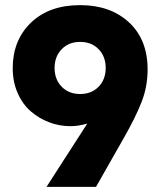

<svg xmlns="http://www.w3.org/2000/svg" viewBox="-20 -732 628 752"><path d="M366.2 -392.3Q394 -420.9 394 -465.8Q394 -510.7 366.2 -539.3Q338.4 -567.9 293.9 -567.9Q249.5 -567.9 221.7 -539.3Q193.8 -510.7 193.8 -465.8Q193.8 -420.9 221.7 -392.3Q249.5 -363.8 293.9 -363.8Q338.4 -363.8 366.2 -392.3ZM29.8 -464.8Q29.8 -574.2 101.1 -643.1Q172.4 -711.9 293.9 -711.9Q412.1 -711.9 485.1 -644.5Q558.1 -577.1 558.1 -460Q558.1 -393.1 534.7 -332.8Q511.2 -272.5 462.9 -188L356 0H162.1L321.8 -248Q286.6 -237.8 255.9 -237.8Q212.9 -237.8 172.9 -252.9Q132.8 -268.1 100.6 -295.9Q68.4 -323.7 49.1 -367.7Q29.8 -411.6 29.8 -464.8Z"/></svg>

Font: TASA Explorer
Style: Regular
Weight: 900
Designer: Weizhong Zhang
Foundry: Local Remote
Version: Version 1.000;Glyphs 3.1.2 (3151)